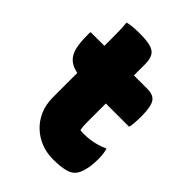

<svg xmlns="http://www.w3.org/2000/svg" viewBox="-210 -809 919 919"><g transform="rotate(45 250.0 -349.0)"><path d="M15 -547H399Q441 -547 456.5 -522.5Q472 -498 472 -433Q472 -421 471.5 -406.5Q471 -392 469.5 -379Q468 -366 465 -357H190Q138 -357 104 -364.5Q70 -372 50 -390.5Q30 -409 22 -442Q14 -475 14 -525Q14 -529 14 -533Q14 -537 14 -540.5Q14 -544 15 -547ZM464 -205Q468 -187 469.5 -173Q471 -159 471 -144Q471 -99 462.5 -67Q454 -35 440 -20Q433 -12 423 -6.5Q413 -1 398 3Q383 7 363.5 9Q344 11 316 11Q276 11 239 -3Q202 -17 172.5 -44Q143 -71 125.5 -110Q108 -149 108 -198Q108 -247 108 -296Q108 -345 108 -394Q108 -443 108 -492.5Q108 -542 108 -591Q108 -618 107.5 -646Q107 -674 104 -701Q123 -706 144 -707.5Q165 -709 185 -709Q235 -709 261.5 -701Q288 -693 298 -673.5Q308 -654 308 -620Q308 -570 308 -520.5Q308 -471 308 -421.5Q308 -372 308 -322.5Q308 -273 308 -223Q308 -211 309 -201Q310 -191 312 -181Q317 -180 322 -179.5Q327 -179 334 -179Q359 -179 379.5 -182Q400 -185 419.5 -190.5Q439 -196 458 -205Z"/></g></svg>

Font: Recursive Casual Black
Style: Regular
Weight: 900
Version: Version 1.047